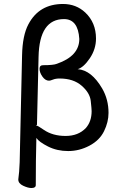

<svg xmlns="http://www.w3.org/2000/svg" viewBox="-20 -738 605 966"><path d="M310 -54Q374 -54 412 -94Q441 -127 441 -179Q441 -190 436.5 -230.5Q432 -271 390.5 -307Q349 -343 280 -343Q260 -343 246.5 -337.5Q233 -332 227 -332Q208 -332 193.5 -352.5Q179 -373 179 -392Q179 -410 197 -410Q249 -410 266 -417Q379 -456 379 -542Q373 -642 302 -642Q178 -642 174 -452L166 -110L161 -107Q169 -107 200 -85Q245 -54 310 -54ZM138 208Q121 208 96.5 196.5Q72 185 72 165Q77 131 79 78L91 -459Q93 -560 123 -616Q177 -718 297 -718Q363 -718 409 -675Q463 -624 463 -544Q463 -491 432 -445Q401 -399 371 -390Q440 -385 494 -293Q526 -238 526 -170Q526 -124 503.5 -78Q481 -32 430 -5Q379 22 323 22Q267 22 221.5 -1Q176 -24 163 -44Q160 65 160 193Q160 208 138 208Z"/></svg>

Font: ToneOZ-Pinyin-WenKai-Medium
Style: Medium
Weight: 700
Designer: Fontworks Inc.
Foundry: ToneOZ
Version: Version 0.240331